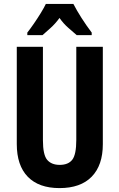

<svg xmlns="http://www.w3.org/2000/svg" viewBox="-20 -1020 611 984"><path d="M507 -281Q507 -173 450 -114.5Q393 -56 285 -56Q179 -56 122.5 -114Q66 -172 66 -282V-780H200V-302Q200 -226 222 -200.5Q244 -175 286 -175Q330 -175 350.5 -201.5Q371 -228 371 -303V-780H507ZM356 -1000Q373 -967 397.5 -928.5Q422 -890 450 -853V-840H373Q356 -855 330.5 -877Q305 -899 285 -928Q264 -899 238.5 -876Q213 -853 198 -840H120V-853Q135 -872 154 -899.5Q173 -927 189.5 -954Q206 -981 215 -1000Z"/></svg>

Font: Noto Sans Malayalam UI ExtraCondensed
Style: Bold
Weight: 700
Width: 2
Designer: Jelle Bosma - Monotype Design Team
Foundry: Monotype Imaging Inc.
Version: Version 2.104; ttfautohint (v1.8.4.7-5d5b)